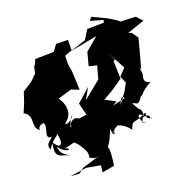

<svg xmlns="http://www.w3.org/2000/svg" viewBox="-139 -900 1124 1182"><g transform="rotate(-15 423.0 -308.5)"><path d="M813 -710 715 -705 701 -716 646 -744C613 -756 582 -768 549 -780L533 -758L617 -742L606 -661L539 -624L541 -524L587 -545L665 -426L627 -378L650 -334L627 -281L582 -208C615 -312 617 -210 644 -203C621 -257 647 -250 537 -217L565 -237L495 -266L560 -312L625 -366L611 -482L623 -486L575 -565L576 -585L565 -618L690 -714L645 -728L506 -714L474 -651L374 -608L548 -657L470 -578L455 -490L507 -482L491 -396L384 -292L419 -369L338 -283L365 -206L314 -194C293 -210 273 -201 255 -175C264 -148 232 -131 273 -226C282 -200 207 -161 230 -194C265 -222 278 -283 225 -345L312 -380L364 -365L348 -486L335 -537L332 -590L379 -612L374 -680L297 -675L270 -631L149 -618L134 -575L132 -589L125 -533L89 -490L29 -443L13 -376L-7 -314C62 -286 9 -220 63 -188C57 -224 106 -225 97 -223C121 -196 67 -123 123 -129C106 -104 74 -94 96 -56C142 -139 161 -117 158 -144C186 -68 159 -37 118 -96C102 16 149 -13 201 11C157 -15 146 -19 137 -63C186 -3 237 -29 182 -40C265 -59 232 -73 271 -40C305 5 319 17 314 59C346 51 316 85 402 48L260 105L229 134L171 135L278 110L370 118L369 163L447 142C457 5 434 3 425 41C460 0 472 -49 482 -83C488 -55 502 -17 506 -76C514 -40 465 -52 542 -99C505 -81 545 -114 613 -44C634 -109 619 -66 716 -123C727 -118 698 -82 750 -83C729 -65 757 -122 695 -99C671 -41 695 -86 703 -59C660 -95 664 -147 704 -107C707 -188 649 -141 695 -144C644 -211 649 -204 677 -194C702 -177 730 -258 714 -230C736 -226 717 -245 799 -299C748 -300 761 -343 764 -359L755 -399L763 -391L785 -513L797 -581L763 -621L743 -625L853 -674Z"/></g></svg>

Font: Hussar Lance
Style: ExBdObl
Weight: 700
Foundry: Cannot Into Space Fonts, PlusOne Fonts
Version: Version 2.270